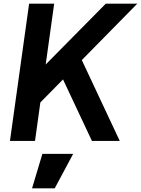

<svg xmlns="http://www.w3.org/2000/svg" viewBox="-20 -765 765 1042"><path d="M170 0 199 -209 322 -334 479 0H630L424 -439L725 -745H554L228 -415L274 -745H138L34 0ZM277 257 377 70H210L154 257Z"/></svg>

Font: Plus Jakarta Sans
Style: Bold Italic
Weight: 700
Italic angle: -8°
Designer: Gumpita Rahayu
Foundry: Tokotype
Version: Version 2.071;gftools[0.9.30]